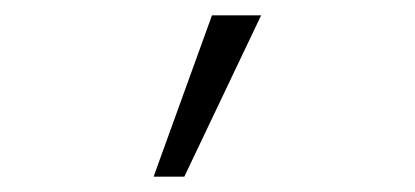

<svg xmlns="http://www.w3.org/2000/svg" viewBox="-20 -734 540 250"><path d="M180 -504 256 -714H320L220 -504Z"/></svg>

Font: Noto Sans Mono ExtraCondensed Light
Style: Regular
Weight: 300
Width: 2
Designer: Monotype Design Team
Foundry: Monotype Imaging Inc.
Version: Version 2.014; ttfautohint (v1.8.4.7-5d5b)